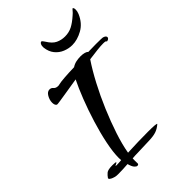

<svg xmlns="http://www.w3.org/2000/svg" viewBox="-249 -887 1026 1026"><g transform="rotate(-45 264.5 -374.0)"><path d="M157 46Q150 46 141.5 36.5Q133 27 126 2Q84 5 56 5Q47 5 40.5 4.5Q34 4 31 3Q27 2 18.5 -1Q10 -4 3.5 -9Q-3 -14 -1 -19Q7 -31 18.5 -41Q30 -51 65 -51Q79 -51 84.5 -50Q90 -49 90 -47Q90 -44 82 -41Q74 -38 74 -36Q74 -35 83 -35Q88 -35 97 -35.5Q106 -36 117 -37Q117 -41 116.5 -45.5Q116 -50 116 -54Q116 -97 128.5 -158Q141 -219 161.5 -285.5Q182 -352 205.5 -412Q229 -472 250 -514Q207 -507 170 -501Q133 -495 110 -491.5Q87 -488 84 -489Q73 -495 73 -515Q73 -535 84.5 -555Q96 -575 113 -575Q126 -575 134 -565Q142 -555 160 -555Q162 -555 165 -555.5Q168 -556 172 -557Q183 -560 215.5 -562.5Q248 -565 290 -566Q305 -576 322 -579.5Q339 -583 355 -583Q372 -583 384.5 -579.5Q397 -576 401 -570Q418 -570 432.5 -570.5Q447 -571 460 -571Q483 -571 498 -570.5Q513 -570 516 -568Q524 -565 527 -561Q530 -557 530 -554Q530 -546 521 -541.5Q512 -537 510 -541Q510 -546 489 -546Q472 -546 444 -543Q416 -540 381 -535Q348 -486 314.5 -422.5Q281 -359 252 -290.5Q223 -222 201.5 -157Q180 -92 171 -39Q209 -41 250.5 -42Q292 -43 326 -43Q357 -43 375.5 -41.5Q394 -40 389 -36Q369 -19 348.5 -12.5Q328 -6 296 -5Q264 -4 208 -2Q198 -2 187.5 -1.5Q177 -1 167 0Q166 19 167 37Q167 46 157 46ZM367 -656Q341 -656 315 -666.5Q289 -677 271 -699Q253 -721 249 -755Q248 -769 252.5 -778Q257 -787 264 -787Q266 -787 270.5 -781.5Q275 -776 278 -771Q298 -738 321.5 -727Q345 -716 372 -716Q402 -716 426.5 -728.5Q451 -741 480 -767Q491 -776 498 -785Q505 -794 506 -794Q514 -794 514 -777Q514 -765 508 -750Q487 -701 446.5 -678.5Q406 -656 367 -656Z"/></g></svg>

Font: Grechen Fuemen
Style: Regular
Weight: 400
Designer: Robert E. Leuschke
Foundry: Robert E. Leuschke
Version: Version 1.010; ttfautohint (v1.8.3)